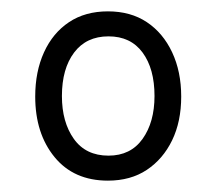

<svg xmlns="http://www.w3.org/2000/svg" viewBox="-20 -749 381 338"><path d="M170 -431Q110 -431 76 -472.5Q42 -514 42 -579Q42 -623 57.5 -657Q73 -691 101.5 -710Q130 -729 170 -729Q210 -729 238.5 -710Q267 -691 283 -657Q299 -623 299 -579Q299 -535 283 -502Q267 -469 238.5 -450Q210 -431 170 -431ZM171 -475Q210 -475 231 -504.5Q252 -534 252 -580Q252 -628 231 -656.5Q210 -685 171 -685Q132 -685 110.5 -656.5Q89 -628 89 -580Q89 -534 110 -504.5Q131 -475 171 -475Z"/></svg>

Font: Noto Serif Khmer Condensed
Style: Regular
Weight: 400
Width: 3
Designer: Danh Hong and the Monotype Design Team
Foundry: Monotype Imaging Inc.
Version: Version 2.004